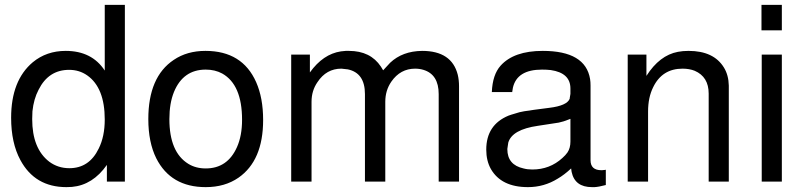

<svg xmlns="http://www.w3.org/2000/svg" viewBox="-20 -749 3317 792"><path d="M495.1 -729V0H420.9V-68.8Q362.8 14.2 276.9 22Q266.1 22.9 253.9 22.9Q124 22.9 64 -88.9Q25.9 -159.2 25.9 -263.2Q25.9 -417 115.2 -492.2Q171.9 -539.1 251 -539.1Q358.9 -539.1 412.1 -458V-729ZM265.1 -460.9Q180.2 -460.9 139.2 -378.9Q119.1 -340.8 113.8 -290Q112.8 -274.9 112.8 -257.8Q112.8 -136.2 183.1 -82Q219.2 -55.2 266.1 -55.2Q348.1 -55.2 387.2 -136.2Q412.1 -186 412.1 -255.9Q412.1 -387.2 339.8 -438Q307.1 -460.9 265.1 -460.9Z M827.6 -539.1Q979.5 -539.1 1036.6 -410.2Q1065.4 -345.2 1065.4 -253.9Q1065.4 -86.9 963.9 -16.1Q907.7 22.9 828.6 22.9Q684.6 22.9 624.5 -96.2Q591.8 -162.1 591.8 -257.8Q591.8 -432.1 696.8 -502Q751.5 -539.1 827.6 -539.1ZM828.6 -461.9Q735.8 -461.9 697.8 -370.1Q678.7 -323.2 678.7 -257.8Q678.7 -121.1 756.8 -73.2Q787.6 -54.2 828.6 -54.2Q918.5 -54.2 957.5 -142.1Q978.5 -189 978.5 -254.9Q978.5 -399.9 896.5 -445.8Q866.7 -461.9 828.6 -461.9Z M1181.2 -523.9H1258.3V-450.2Q1312.5 -525.9 1386.2 -537.1Q1395.5 -538.1 1406.2 -539.1H1419.4Q1508.3 -539.1 1551.3 -474.1Q1556.2 -466.8 1560.5 -459L1589.4 -490.2Q1640.1 -538.1 1721.2 -539.1Q1843.3 -539.1 1868.2 -440.9Q1873.5 -418.9 1873.5 -393.1V0H1789.6V-360.8Q1789.6 -441.9 1726.6 -460.9Q1710.4 -465.8 1692.4 -465.8Q1631.3 -465.8 1594.2 -412.1Q1569.3 -376 1569.3 -329.1V0H1485.4V-360.8Q1485.4 -448.2 1414.6 -462.9L1388.2 -465.8Q1326.2 -465.8 1289.6 -410.2Q1265.1 -375 1265.1 -329.1V0H1181.2Z M2479 -48.8V14.2Q2449.7 22 2432.6 22.9H2431.6H2421.9Q2351.1 22.9 2337.9 -40L2335.9 -54.2Q2307.6 -27.8 2280.8 -12.2Q2224.6 22.9 2157.7 22.9Q2047.9 22.9 2004.9 -51.8Q1985.8 -85.9 1985.8 -131.8Q1985.8 -233.9 2077.6 -272L2088.9 -275.9L2123 -286.1Q2131.8 -288.1 2142.1 -290Q2171.9 -294.9 2245.6 -304.2Q2318.8 -313 2330.1 -341.8V-342.8V-344.2L2333 -361.8V-383.8Q2333 -448.2 2252 -460Q2234.9 -461.9 2215.8 -461.9Q2112.8 -461.9 2095.7 -387.2Q2093.8 -377.9 2092.8 -369.1H2008.8Q2011.7 -440.9 2044.9 -478Q2099.6 -539.1 2218.8 -539.1Q2395 -539.1 2414.1 -422.9Q2416 -411.1 2416 -396V-87.9Q2416 -46.9 2460.9 -46.9H2462.9Q2468.8 -46.9 2473.6 -47.9H2474.6ZM2333 -165V-258.8L2322.8 -254.9Q2306.6 -248 2284.7 -243.2L2198.7 -230Q2092.8 -214.8 2076.7 -161.1L2072.8 -134.8V-133.8Q2072.8 -68.8 2139.6 -54.2Q2155.8 -49.8 2175.8 -49.8Q2248 -49.8 2299.8 -97.2Q2313 -108.9 2320.8 -120.1Q2333 -138.2 2333 -165Z M2569.3 -523.9H2646.5V-436Q2700.7 -521 2776.4 -535.2Q2796.4 -539.1 2820.3 -539.1Q2924.3 -539.1 2966.3 -470.2Q2985.4 -439 2986.3 -396V0H2903.3V-362.8Q2903.3 -432.1 2845.7 -457Q2823.7 -465.8 2795.4 -465.8Q2711.4 -465.8 2674.3 -389.2Q2653.3 -347.2 2653.3 -289.1V0H2569.3Z M3205.1 -523.9V0H3122.1V-523.9ZM3205.1 -729V-624H3121.1V-729Z"/></svg>

Font: SolaimanLipiNormal
Style: Normal
Weight: 400
Designer: Solaiman Karim
Version: Version 1.6.1 ; ttfautohint (v1.5.65-e2d9)